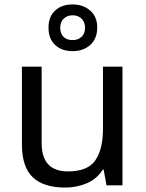

<svg xmlns="http://www.w3.org/2000/svg" viewBox="-20 -837 658 867"><path d="M533 -536V0H461L448 -71H444Q418 -29 372 -9.5Q326 10 274 10Q177 10 128 -36.5Q79 -83 79 -185V-536H168V-191Q168 -63 287 -63Q376 -63 410.5 -113Q445 -163 445 -257V-536ZM308 -606Q259 -606 229 -634Q199 -662 199 -712Q199 -762 229 -789.5Q259 -817 308 -817Q355 -817 387 -789.5Q419 -762 419 -713Q419 -662 387.5 -634Q356 -606 308 -606ZM308 -656Q333 -656 348.5 -671Q364 -686 364 -712Q364 -738 348 -753Q332 -768 308 -768Q284 -768 268 -753Q252 -738 252 -712Q252 -686 266.5 -671Q281 -656 308 -656Z"/></svg>

Font: Noto Sans Tifinagh APT
Style: Regular
Weight: 400
Designer: JamraPatel
Foundry: JamraPatel LLC
Version: Version 2.006; ttfautohint (v1.8.4.7-5d5b)